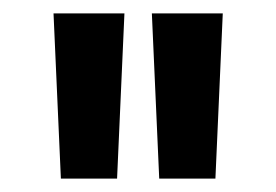

<svg xmlns="http://www.w3.org/2000/svg" viewBox="-20 -736 413 287"><path d="M60 -716H166L155 -469H71ZM207 -716H313L302 -469H218Z"/></svg>

Font: Oak Sans SemiBold
Style: Regular
Weight: 600
Designer: Erik Kennedy, Walven
Foundry: Erik Kennedy, Walven
Version: Version 1.000